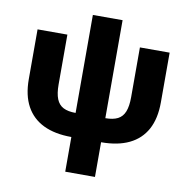

<svg xmlns="http://www.w3.org/2000/svg" viewBox="-93 -764 1036 1059"><g transform="rotate(10 425.0 -235.0)"><path d="M341.8 9.8Q249 9.8 185.3 -21Q121.6 -51.8 88.4 -112.5Q55.2 -173.3 55.2 -263.7V-542.5H222.2V-263.7Q222.2 -212.9 234.4 -182.4Q246.6 -151.9 272.9 -138.4Q299.3 -125 341.8 -125H508.3Q551.3 -125 577.6 -138.4Q604 -151.9 616.2 -182.4Q628.4 -212.9 628.4 -263.7V-542.5H794.9V-263.7Q794.9 -173.3 762 -112.5Q729 -51.8 665.3 -21Q601.6 9.8 508.3 9.8ZM341.8 204.1V-673.8H508.3V204.1Z"/></g></svg>

Font: Inter 16pt ExtraBold
Style: Regular
Weight: 800
Version: Version 4.001;git-66647c0bb